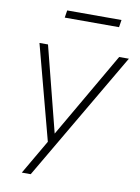

<svg xmlns="http://www.w3.org/2000/svg" viewBox="-93 -733 710 975"><g transform="rotate(10 262.0 -245.5)"><path d="M89 180 192 3 63 -484H107L219 -44L474 -484H524L135 180ZM167 -633 173 -671H453L447 -633Z"/></g></svg>

Font: Nunito Sans ExtraLight
Style: Italic
Weight: 200
Italic angle: -9°
Designer: Vernon Adams
Foundry: Vernon Adams
Version: Version 3.006; ttfautohint (v1.8.3)